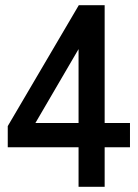

<svg xmlns="http://www.w3.org/2000/svg" viewBox="-20 -723 534 743"><path d="M284 0V-153H10V-235L285 -703H385V-247H483V-153H385V0ZM117 -247H284V-533Z"/></svg>

Font: Zen Kaku Gothic Antique
Style: Bold
Weight: 700
Designer: Yoshimichi Ohira
Foundry: Positype
Version: Version 1.001